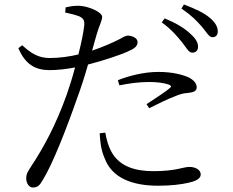

<svg xmlns="http://www.w3.org/2000/svg" viewBox="-20 -796 1040 857"><path d="M792 -608C812 -583 822 -561 838 -561C853 -561 864 -570 864 -587C864 -606 854 -624 829 -646C804 -670 766 -693 715 -714L702 -696C744 -666 771 -634 792 -608ZM880 -678C902 -653 912 -630 928 -630C942 -630 952 -638 952 -655C952 -676 942 -695 916 -717C891 -738 854 -756 801 -776L790 -758C835 -727 858 -703 880 -678ZM513 -415C556 -424 602 -430 646 -430C676 -430 710 -427 734 -418C743 -415 747 -410 739 -404C726 -391 668 -353 634 -331L646 -313C680 -330 728 -354 758 -365C784 -376 799 -380 818 -381C842 -384 858 -388 858 -406C858 -423 846 -438 823 -450C799 -461 754 -475 687 -475C621 -475 554 -457 506 -438ZM450 -204C455 -175 464 -139 483 -109C518 -55 579 -32 665 -32C766 -32 797 -51 826 -51C849 -51 876 -40 876 -17C876 3 849 14 820 20C789 27 745 33 686 33C570 33 479 -2 447 -90C430 -128 427 -166 425 -201ZM79 -594 62 -581C94 -505 142 -483 201 -483C237 -483 279 -488 315 -495C304 -453 291 -411 278 -374C228 -234 172 -134 122 -58C106 -32 97 -22 97 0C97 22 110 41 126 41C147 41 157 32 170 9C214 -61 277 -222 324 -357C342 -405 359 -459 373 -508C445 -526 524 -554 546 -564C583 -580 594 -590 594 -609C594 -627 568 -637 551 -637C543 -637 532 -632 517 -623C486 -607 444 -588 391 -570L411 -641C422 -680 436 -704 436 -721C435 -744 372 -768 337 -770C312 -771 294 -768 273 -763L271 -740C292 -736 315 -730 334 -723C352 -714 358 -705 356 -683C353 -652 343 -605 330 -553C293 -544 247 -537 200 -537C152 -538 121 -556 79 -594Z"/></svg>

Font: Harano Aji Mincho TW
Style: Regular
Weight: 400
Foundry: Masamichi Hosoda
Version: HaranoAjiMinchoTW-Regular version 20230610;ttx 4.39.4